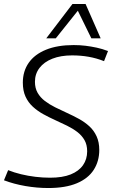

<svg xmlns="http://www.w3.org/2000/svg" viewBox="-30 -937 571 967"><path d="M514 -680 494 -629Q456 -644 416.5 -651Q377 -658 333 -658Q276 -658 234 -641.5Q192 -625 169 -595Q146 -565 146 -525Q146 -493 159.5 -469.5Q173 -446 196 -428.5Q219 -411 248 -396.5Q277 -382 308 -368Q339 -354 368 -338Q397 -322 420 -301Q443 -280 456.5 -250.5Q470 -221 470 -182Q470 -125 442 -81.5Q414 -38 357 -14Q300 10 213 10Q156 10 98 0Q40 -10 -10 -29L11 -80Q41 -68 76 -59.5Q111 -51 148.5 -46.5Q186 -42 222 -42Q285 -42 326 -58.5Q367 -75 388 -105Q409 -135 409 -175Q409 -208 395.5 -231.5Q382 -255 359 -272.5Q336 -290 307.5 -304Q279 -318 248 -332Q217 -346 188 -362Q159 -378 135.5 -399.5Q112 -421 98.5 -450.5Q85 -480 85 -521Q85 -578 114.5 -620.5Q144 -663 201.5 -686.5Q259 -710 341 -710Q373 -710 401 -706.5Q429 -703 457 -697Q485 -691 514 -680ZM203 -744 335 -917H401L477 -744H430L362 -883L251 -744Z"/></svg>

Font: Georama Light
Style: Italic
Weight: 300
Italic angle: -9°
Designer: Jean-Baptiste Levee
Foundry: Production Type
Version: Version 1.001